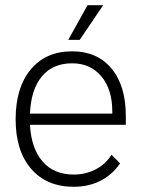

<svg xmlns="http://www.w3.org/2000/svg" viewBox="-20 -707 543 737"><path d="M463 -228H95Q100 -137 143.5 -87Q187 -37 263 -37Q309 -37 347.5 -57Q386 -77 408 -113L441 -80Q411 -36 365.5 -13Q320 10 263 10Q159 10 99.5 -59Q40 -128 40 -249Q40 -371 98 -440.5Q156 -510 257 -510Q353 -510 408 -444Q463 -378 463 -261ZM411 -280Q411 -364 369 -414Q327 -464 257 -464Q183 -464 141 -414Q99 -364 95 -271H411ZM316 -687H376L286 -554H242Z"/></svg>

Font: Sarabun ExtraLight
Style: Regular
Weight: 275
Designer: Suppakit Chalermlarp | Katatrad Co.,Ltd.
Foundry: Cadson Demak Co.,Ltd.
Version: Version 1.000; ttfautohint (v1.6)